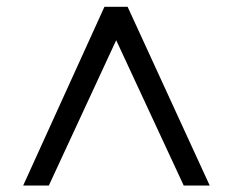

<svg xmlns="http://www.w3.org/2000/svg" viewBox="-20 -734 704 580"><path d="M127.5 -173.5H50L295.5 -713.5H365.5L613.5 -173.5H535L331 -612.5Z"/></svg>

Font: MM Phetkon
Style: Regular
Weight: 400
Designer: Khon Soe Zaw Thu
Version: Version 1.00 July 15, 2016, initial release